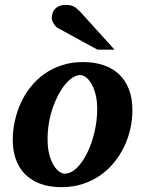

<svg xmlns="http://www.w3.org/2000/svg" viewBox="-20 -754 593 786"><path d="M377.9 -307.1Q377.9 -343.8 370.6 -370.1Q363.3 -396.5 352.8 -413.6Q342.3 -430.7 330.3 -438.7Q318.4 -446.8 309.1 -446.8Q293.9 -446.8 278.1 -436.8Q262.2 -426.8 247.3 -408.9Q232.4 -391.1 219.2 -366.5Q206.1 -341.8 196 -312.7Q186 -283.7 180.4 -251.2Q174.8 -218.8 174.8 -185.1Q174.8 -146.5 182.4 -119.4Q189.9 -92.3 200.9 -75.4Q211.9 -58.6 223.6 -50.8Q235.4 -43 244.1 -43Q270.5 -43 294.7 -66.9Q318.8 -90.8 337.4 -128.9Q356 -167 366.9 -213.9Q377.9 -260.7 377.9 -307.1ZM522 -303.2Q522 -263.7 513.2 -225.1Q504.4 -186.5 487.3 -151.6Q470.2 -116.7 445.3 -86.7Q420.4 -56.6 388.2 -34.7Q356 -12.7 316.7 -0.2Q277.3 12.2 231.9 12.2Q180.7 12.2 143.1 -2.4Q105.5 -17.1 80.8 -42.7Q56.2 -68.4 44.2 -103.8Q32.2 -139.2 32.2 -181.2Q32.2 -220.2 40.8 -259Q49.3 -297.9 65.7 -333.5Q82 -369.1 106.4 -399.4Q130.9 -429.7 162.8 -452.1Q194.8 -474.6 234.1 -487.3Q273.4 -500 319.8 -500Q365.7 -500 403.1 -487.5Q440.4 -475.1 466.8 -450.4Q493.2 -425.8 507.6 -388.9Q522 -352.1 522 -303.2ZM378.9 -550.8 216.8 -639.2Q211.4 -642.1 207 -647.2Q202.6 -652.3 199.2 -658.2Q195.8 -664.1 193.8 -670.2Q191.9 -676.3 191.9 -681.2Q191.9 -689.9 194.8 -699.5Q197.8 -709 204.3 -716.6Q210.9 -724.1 221.9 -729Q232.9 -733.9 249 -733.9Q259.3 -733.9 267.1 -732.4Q274.9 -731 282 -727.3Q289.1 -723.6 296.1 -717.5Q303.2 -711.4 312 -702.1L448.7 -550.8Z"/></svg>

Font: Charis SIL Am
Style: Bold Italic
Weight: 700
Italic angle: -11°
Foundry: SIL International
Version: Version 5.000